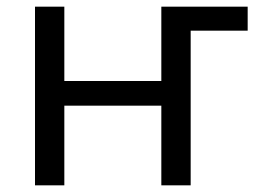

<svg xmlns="http://www.w3.org/2000/svg" viewBox="-20 -556 778 576"><path d="M85 0V-536H173V-313H464V-536H723V-464H552V0H464V-239H173V0Z"/></svg>

Font: RS Noto Sans
Style: Regular
Weight: 400
Designer: Monotype Design Team
Foundry: Monotype Imaging Inc.
Version: Version 3.10